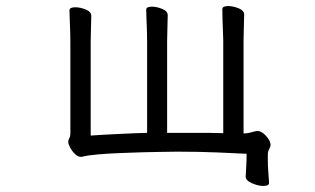

<svg xmlns="http://www.w3.org/2000/svg" viewBox="-20 -502 1040 633"><path d="M867 101Q867 111 848 111Q831 111 810.5 102Q790 93 790 80V79Q791 62 792 44Q793 26 793 5Q755 3 694.5 0.5Q634 -2 563 -2Q547 -2 531 -1.5Q515 -1 498 -1Q484 -1 451 0Q418 1 378.5 2.5Q339 4 303.5 7Q268 10 250 15H246Q237 15 227.5 6Q218 -3 211.5 -15Q205 -27 205 -34Q205 -41 208.5 -46.5Q212 -52 212 -64V-366Q212 -376 211.5 -395.5Q211 -415 210 -436Q209 -457 209 -468Q209 -478 228 -478Q245 -478 263 -470.5Q281 -463 281 -450Q281 -438 280 -411Q279 -384 279 -366V-55Q287 -56 316 -57.5Q345 -59 385 -61Q425 -63 465 -64V-368Q465 -378 464.5 -397.5Q464 -417 463 -438Q462 -459 462 -470Q462 -480 481 -480Q497 -480 515 -472.5Q533 -465 533 -452Q533 -440 532 -413Q531 -386 531 -368V-64H668Q691 -64 716 -63V-370Q716 -380 715 -399.5Q714 -419 713.5 -440Q713 -461 713 -472Q713 -482 732 -482Q749 -482 767 -474.5Q785 -467 785 -454Q785 -442 784 -415Q783 -388 783 -370V-62Q796 -62 807.5 -65.5Q819 -69 827 -70H829Q843 -70 857.5 -53.5Q872 -37 872 -25Q872 -18 867.5 -10.5Q863 -3 863 7V25Q863 46 864.5 63.5Q866 81 867 100Z"/></svg>

Font: Klee One SemiBold
Style: Regular
Weight: 600
Designer: Fontworks Inc.
Foundry: Fontworks Inc.
Version: Version 1.00;January 12, 2022;FontCreator 13.0.0.2683 64-bit